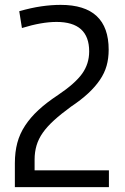

<svg xmlns="http://www.w3.org/2000/svg" viewBox="-20 -769 514 788"><path d="M41 -99Q41 -145 51 -182.5Q61 -220 83 -253.5Q105 -287 138 -317.5Q171 -348 218 -379Q288 -426 317 -466.5Q346 -507 346 -558Q346 -679 212 -679Q151 -679 70 -654L59 -723Q108 -737 149.5 -743Q191 -749 229 -749Q426 -749 426 -565Q426 -529 417.5 -499Q409 -469 390 -441Q371 -413 342 -386Q313 -359 271 -331Q230 -301 201.5 -275Q173 -249 155.5 -224Q138 -199 130 -172Q122 -145 122 -114V-70H427V-1H41Z"/></svg>

Font: Encode Sans Condensed
Style: Regular
Weight: 400
Designer: Pablo Impallari, Andres Torresi
Foundry: Pablo Impallari, Andres Torresi
Version: Version 1.000; ttfautohint (v1.00) -l 8 -r 50 -G 200 -x 14 -